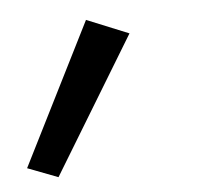

<svg xmlns="http://www.w3.org/2000/svg" viewBox="-33 -143 365 346"><g transform="rotate(-5 149.5 30.0)"><path d="M134 -109 210 -78 60 169 5 148Z"/></g></svg>

Font: Von Book
Style: Italic
Weight: 400
Version: Version 4.000; ttfautohint (v1.8.4.7-5d5b)